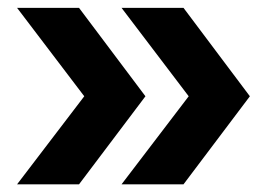

<svg xmlns="http://www.w3.org/2000/svg" viewBox="-20 -570 687 494"><path d="M183.3 -95.7H23.9L196.8 -322.3L23.9 -549.8H183.3L354.2 -322.3ZM452.1 -95.7H292.7L465.5 -322.3L292.7 -549.8H452.1L622.9 -322.3Z"/></svg>

Font: Giphurs SC
Style: Regular
Weight: 400
Version: Version 0.920